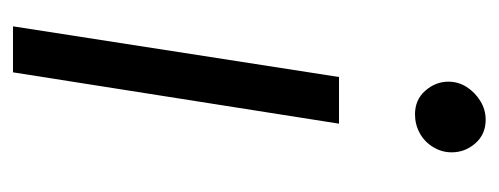

<svg xmlns="http://www.w3.org/2000/svg" viewBox="-250 -490 749 288"><g transform="rotate(-90 124.0 -345.5)"><path d="M83 -211 160 -700H229L153 -211ZM89 9Q67 9 53.5 -6.5Q40 -22 40 -42Q40 -57 48 -70Q56 -83 69 -90Q82 -97 97 -97Q119 -97 132.5 -81.5Q146 -66 146 -47Q146 -32 138 -19.5Q130 -7 117 1Q104 9 89 9Z"/></g></svg>

Font: MuseoModerno Light
Style: Italic
Weight: 300
Italic angle: -9°
Designer: Pablo Cosgaya, Héctor Gatti, Marcela Romero, and the Authors of The MuseoModerno Project.
Foundry: Omnibus-Type Team
Version: Version 1.003